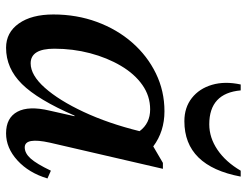

<svg xmlns="http://www.w3.org/2000/svg" viewBox="-108 -672 794 617"><g transform="rotate(90 288.5 -364.0)"><path d="M134 13Q85 13 56 -28Q27 -69 27 -139Q27 -214 51 -279Q75 -344 117.5 -392.5Q160 -441 216.5 -468.5Q273 -496 338 -496Q403 -496 451 -460L504 -491H523L439 -128Q421 -47 454 -47Q473 -47 490 -66Q507 -85 529 -131L554 -120Q536 -60 496 -23.5Q456 13 409 13Q359 13 339.5 -23.5Q320 -60 336 -127L354 -207H352Q301 -89 250.5 -38Q200 13 134 13ZM137 -142Q137 -66 184 -66Q222 -66 262.5 -111.5Q303 -157 340 -236Q377 -315 402 -416Q377 -450 332 -450Q289 -450 253.5 -425Q218 -400 192 -356Q166 -312 151.5 -257Q137 -202 137 -142ZM370 -560Q326 -560 295.5 -584Q265 -608 253 -649Q241 -690 252 -741H271Q280 -640 380 -640Q423 -640 462 -666.5Q501 -693 529 -741H548Q514 -560 370 -560Z"/></g></svg>

Font: Platypi
Style: Italic
Weight: 400
Italic angle: -13°
Designer: David Sargent
Foundry: Bolt Cutter Type
Version: Version 1.200; ttfautohint (v1.8.4.7-5d5b)